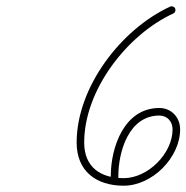

<svg xmlns="http://www.w3.org/2000/svg" viewBox="-20 -576 592 610"><path d="M520.4 -554.9C520.4 -554.9 520.4 -554.9 520.4 -554.9C365.1 -483.4 223.5 -299.5 223.5 -123.1C223.5 -31.9 285.8 14 373.1 14C463.5 14 552.3 -75.3 552.3 -165.1C552.3 -203 524.6 -232.9 486.2 -232.9C374.8 -232.9 332 -108.7 332 -16.7C332 -13.8 332 -10.9 332 -8C332 -1.4 337.4 4 344 4C350.6 4 356 -1.4 356 -8C356 -8 356 -8 356 -8C356 -10.9 356 -13.8 356 -16.7C356 -94.2 389.3 -208.9 486.2 -208.9C511.4 -208.9 528.3 -189.8 528.3 -165.1C528.3 -88.5 450.2 -10 373.1 -10C299.1 -10 247.5 -45.2 247.5 -123.1C247.5 -290.1 383.7 -465.5 530.5 -533.1C536.5 -535.9 539.1 -543 536.4 -549C533.6 -555 526.5 -557.7 520.4 -554.9Z"/></svg>

Font: FRB American Cursive Guidelines Light
Style: Italic
Weight: 300
Italic angle: -25°
Version: Version 2.0;Modular Font Editor K font №1